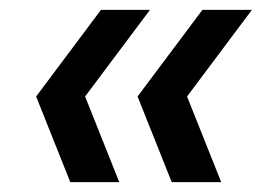

<svg xmlns="http://www.w3.org/2000/svg" viewBox="-20 -481 534 388"><path d="M122 -113 53 -286 184 -461H283L152 -286L221 -113ZM327 -113 258 -286 389 -461H489L358 -286L427 -113Z"/></svg>

Font: Celebes SemiBold
Style: Italic
Weight: 600
Italic angle: -10°
Designer: Anugrah Pasau
Foundry: Lafontype
Version: Version 1.000; ttfautohint (v1.8.4)